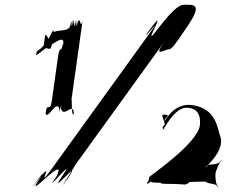

<svg xmlns="http://www.w3.org/2000/svg" viewBox="-20 -845 985 809"><path d="M192 -654C222 -672 245 -691 249 -665C243 -624 252 -707 246 -667C238 -611 233 -664 224 -603L199 -424C191 -365 179 -420 172 -369C166 -328 179 -408 173 -368C179 -336 218 -427 230 -387C224 -346 243 -427 237 -387C249 -346 288 -418 291 -368C285 -327 298 -409 292 -369C279 -338 284 -446 281 -424L328 -758C317 -713 321 -787 306 -747C300 -706 304 -787 298 -747C290 -706 294 -790 289 -751C283 -710 291 -789 285 -749C279 -707 285 -782 277 -741C271 -700 200 -732 194 -692C188 -648 174 -725 169 -687C163 -646 161 -642 174 -642C191 -640 195 -627 202 -679C210 -737 206 -712 200 -712C191 -692 178 -664 150 -639C132 -628 134 -626 132 -613C140 -614 161 -636 192 -654ZM756 -825C742 -825 719 -820 644 -722C567 -620 693 -828 620 -732C548 -632 687 -831 617 -730C545 -626 685 -809 609 -703C537 -603 276 -242 204 -142C116 -20 226 -197 139 -85C63 13 209 -185 141 -83C83 5 266 -203 219 -103C147 -3 311 -204 242 -103C174 -4 337 -198 266 -94C194 6 343 -194 269 -95C196 2 345 -216 277 -122L683 -684C626 -606 656 -627 688 -637C702 -637 707 -640 775 -742C833 -830 796 -825 756 -825ZM765 -391C829 -391 824 -333 822 -316C811 -239 610 -103 609 -99C605 -73 603 -81 600 -75C598 -64 602 -77 601 -73C602 -64 613 -83 617 -79C615 -68 848 -83 847 -79C861 -68 889 -73 896 -60C894 -49 900 -66 899 -62C890 -60 886 -102 888 -115C889 -121 903 -162 913 -167C911 -156 913 -173 912 -169C900 -149 874 -154 857 -150C855 -139 807 -121 790 -106C736 -78 673 -79 657 -76C656 -72 657 -70 702 -70C763 -70 762 -59 783 -83C791 -99 922 -180 911 -261C895 -305 893 -387 791 -402C707 -415 671 -323 673 -337C675 -352 707 -362 666 -362C659 -357 675 -332 674 -320C660 -305 663 -305 673 -300C677 -299 662 -290 676 -312C682 -321 721 -391 765 -391Z"/></svg>

Font: Hussar Przerywany
Style: Obl
Weight: 400
Foundry: Cannot Into Space Fonts
Version: Version 0.982